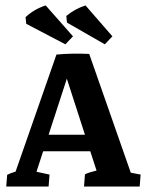

<svg xmlns="http://www.w3.org/2000/svg" viewBox="-20 -684 536 704"><path d="M307.1 -486.3 459.5 -50.8 495.6 -43.9 492.2 0H288.1L291.5 -44.9Q308.1 -52.7 334 -58.6L311 -129.4H138.2L113.8 -54.2L161.6 -43.9L158.2 0H2.9L6.3 -43Q17.1 -48.8 37.1 -54.7L187 -483.9Q241.2 -489.3 307.1 -486.3ZM158.2 -189.9H291.5L225.1 -395.5ZM219.7 -521.5 76.2 -596.7 73.7 -621.1Q105 -650.4 147.5 -664.1L247.6 -550.8ZM364.3 -521.5 225.6 -601.1 223.1 -625.5Q254.4 -651.4 293.5 -664.1L392.1 -550.8Z"/></svg>

Font: Markazi Text
Style: Bold
Weight: 700
Designer: Borna Izadpanah (Arabic designer), Fiona Ross (Arabic design director) and Florian Runge (Latin designer)
Foundry: Borna Izadpanah and Florian Runge
Version: Version 1.001; ttfautohint (v1.8.3)